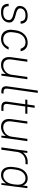

<svg xmlns="http://www.w3.org/2000/svg" viewBox="1452 -2192 746 3690"><g transform="rotate(90 1825.0 -347.0)"><path d="M212 6Q125 6 88 -32.5Q51 -71 53 -140H99Q100 -89 126 -62.5Q152 -36 218 -36Q290 -36 324.5 -62Q359 -88 365 -130Q370 -167 350.5 -187Q331 -207 298.5 -219Q266 -231 228.5 -239.5Q191 -248 159 -263Q127 -278 108 -303.5Q89 -329 96 -375Q103 -430 151.5 -468Q200 -506 284 -506Q363 -506 399.5 -468.5Q436 -431 435 -370H389Q387 -414 362 -439Q337 -464 278 -464Q213 -464 180 -438.5Q147 -413 142 -375Q137 -340 157 -321.5Q177 -303 209 -291.5Q241 -280 279 -271.5Q317 -263 349 -247.5Q381 -232 399.5 -205Q418 -178 411 -130Q403 -71 353.5 -32.5Q304 6 212 6Z M727 6Q682 6 647 -9.5Q612 -25 589 -55Q566 -85 556.5 -128Q547 -171 555 -225L562 -275Q569 -329 590.5 -372Q612 -415 643.5 -445Q675 -475 714.5 -490.5Q754 -506 799 -506Q837 -506 866.5 -495Q896 -484 916.5 -465Q937 -446 949 -421.5Q961 -397 965 -370H917Q907 -408 877.5 -436Q848 -464 793 -464Q759 -464 728.5 -451.5Q698 -439 673 -415Q648 -391 631 -355.5Q614 -320 608 -275L601 -225Q594 -180 601 -144.5Q608 -109 626.5 -85Q645 -61 672 -48.5Q699 -36 733 -36Q790 -36 826.5 -64.5Q863 -93 885 -140H933Q909 -77 857 -35.5Q805 6 727 6Z M1227 6Q1147 6 1106.5 -44.5Q1066 -95 1080 -195L1123 -500H1167L1124 -195Q1113 -115 1144.5 -75.5Q1176 -36 1239 -36Q1272 -36 1302 -48Q1332 -60 1356 -81Q1380 -102 1395.5 -131Q1411 -160 1416 -195L1459 -500H1503L1433 0H1397L1404 -88Q1375 -43 1328.5 -18.5Q1282 6 1227 6Z M1737 0Q1681 0 1656 -29.5Q1631 -59 1640 -119L1721 -700H1765L1684 -124Q1678 -81 1694 -61.5Q1710 -42 1748 -42H1779L1773 0H1737Z M1898 -500H1988L2008 -640H2052L2032 -500H2168L2163 -460H2027L1979 -124Q1973 -79 1989.5 -59.5Q2006 -40 2048 -40H2114L2108 0H2038Q1918 0 1935 -119L1983 -460H1893Z M2417 6Q2337 6 2296.5 -44.5Q2256 -95 2270 -195L2313 -500H2357L2314 -195Q2303 -115 2334.5 -75.5Q2366 -36 2429 -36Q2462 -36 2492 -48Q2522 -60 2546 -81Q2570 -102 2585.5 -131Q2601 -160 2606 -195L2649 -500H2693L2623 0H2587L2594 -88Q2565 -43 2518.5 -18.5Q2472 6 2417 6Z M2883 -500H2919L2911 -415Q2941 -458 2987.5 -482Q3034 -506 3089 -506H3139L3133 -464H3083Q3048 -464 3017.5 -453Q2987 -442 2963 -421.5Q2939 -401 2922.5 -373Q2906 -345 2901 -312L2857 0H2813Z M3342 6Q3301 6 3269.5 -9Q3238 -24 3218.5 -53Q3199 -82 3191 -125Q3183 -168 3190 -225L3197 -275Q3204 -332 3223 -375Q3242 -418 3269.5 -447Q3297 -476 3332 -491Q3367 -506 3407 -506Q3456 -506 3492 -482.5Q3528 -459 3545 -412L3556 -500H3597L3532 0H3499L3506 -93Q3476 -44 3434 -19Q3392 6 3342 6ZM3352 -36Q3383 -36 3410.5 -48.5Q3438 -61 3460.5 -85Q3483 -109 3498.5 -144.5Q3514 -180 3521 -225L3528 -284Q3537 -371 3502 -417.5Q3467 -464 3408 -464Q3344 -464 3298 -416.5Q3252 -369 3240 -275L3233 -225Q3220 -131 3254 -83.5Q3288 -36 3352 -36Z"/></g></svg>

Font: Retni Sans Light
Style: Italic
Weight: 300
Italic angle: -8°
Designer: Vitaly Kuzmin
Foundry: ParaType Ltd.
Version: Version 1.00;June 10, 2019;FontCreator 11.5.0.2425 64-bit; t